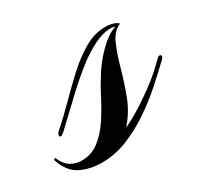

<svg xmlns="http://www.w3.org/2000/svg" viewBox="-140 -429 579 548"><g transform="rotate(-30 149.0 -154.5)"><path d="M57 11Q17 11 -13.5 -4.5Q-44 -20 -58 -62Q-59 -66 -55.5 -67Q-52 -68 -51 -63Q-41 -41 -25 -32Q-9 -23 10 -23Q42 -23 66.5 -42Q91 -61 110.5 -90Q130 -119 145.5 -149.5Q161 -180 175 -202Q197 -239 227.5 -269Q258 -299 283 -306Q277 -309 268 -309Q243 -309 213 -294Q183 -279 152.5 -255Q122 -231 93.5 -204.5Q65 -178 41.5 -155.5Q18 -133 4 -120Q-4 -113 -8 -113Q-12 -113 -12 -117Q-12 -123 -7 -128Q23 -154 55 -186.5Q87 -219 120 -249.5Q153 -280 187 -300Q221 -320 256 -320Q260 -320 263.5 -320Q267 -320 271 -319Q282 -318 291.5 -313Q301 -308 297 -306Q274 -296 261 -266Q248 -236 237 -196Q226 -156 210.5 -115Q195 -74 166 -42Q180 -47 210 -65Q240 -83 276 -109.5Q312 -136 343 -168Q347 -172 351 -172Q356 -172 356 -167Q356 -163 352 -159Q325 -133 292 -103.5Q259 -74 220.5 -48Q182 -22 141 -5.5Q100 11 57 11Z"/></g></svg>

Font: Arizonia
Style: Regular
Weight: 400
Designer: Robert E. Leuschke
Foundry: Robert E. Leuschke
Version: Version 1.010; ttfautohint (v1.8.4.7-5d5b)